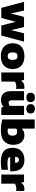

<svg xmlns="http://www.w3.org/2000/svg" viewBox="1871 -2724 863 4646"><g transform="rotate(90 2303.0 -400.5)"><path d="M170.5 0 23 -550H234L310 -214.5H302.5L388 -550H632L715.5 -214H703L785.5 -550H987L841 0H597L503 -366H512L414.5 0Z M1338 11Q1242.5 11 1172.8 -22.5Q1103 -56 1064.8 -119.8Q1026.5 -183.5 1026.5 -274Q1026.5 -365.5 1062.8 -429Q1099 -492.5 1168.8 -525.8Q1238.5 -559 1338 -559Q1437 -559 1506.8 -525.5Q1576.5 -492 1613 -428.5Q1649.5 -365 1649.5 -274.5Q1649.5 -183.5 1611.2 -119.8Q1573 -56 1503 -22.5Q1433 11 1338 11ZM1338 -155Q1367.5 -155 1387.8 -166.5Q1408 -178 1418.2 -204Q1428.5 -230 1428.5 -274Q1428.5 -318.5 1418.2 -344.5Q1408 -370.5 1387.8 -381.8Q1367.5 -393 1338 -393Q1308.5 -393 1288.2 -381.8Q1268 -370.5 1257.8 -344.5Q1247.5 -318.5 1247.5 -274.5Q1247.5 -230.5 1257.5 -204.2Q1267.5 -178 1287.8 -166.5Q1308 -155 1338 -155Z M1732.5 0V-550H1913L1930 -484.5H1939.5Q1961.5 -523.5 1998 -541.2Q2034.5 -559 2082 -559Q2095 -559 2107.8 -557.8Q2120.5 -556.5 2130 -555V-358Q2115.5 -361 2098.8 -362Q2082 -363 2068.5 -363Q2046.5 -363 2024.8 -359Q2003 -355 1984.5 -346.8Q1966 -338.5 1954.5 -327V0Z M2404 9Q2340 9 2290.5 -15.5Q2241 -40 2213.2 -93.2Q2185.5 -146.5 2185.5 -233V-550H2407.5V-247Q2407.5 -207.5 2422.8 -192.5Q2438 -177.5 2465 -177.5Q2479 -177.5 2493.2 -181.2Q2507.5 -185 2519.8 -191.5Q2532 -198 2541 -206.5V-550H2763V0H2581.5L2567.5 -50H2559.5Q2528 -21.5 2488.2 -6.2Q2448.5 9 2404 9ZM2612 -606.5Q2555 -606.5 2527 -633.8Q2499 -661 2499 -709Q2499 -757.5 2527 -784.8Q2555 -812 2612 -812Q2669.5 -812 2697.5 -784.8Q2725.5 -757.5 2725.5 -709Q2725.5 -661 2697.5 -633.8Q2669.5 -606.5 2612 -606.5ZM2337 -606.5Q2280 -606.5 2252 -633.8Q2224 -661 2224 -709Q2224 -757.5 2252 -784.8Q2280 -812 2337 -812Q2394.5 -812 2422.5 -784.8Q2450.5 -757.5 2450.5 -709Q2450.5 -661 2422.5 -633.8Q2394.5 -606.5 2337 -606.5Z M3129.5 10.5Q3065 10.5 2997 2.2Q2929 -6 2870 -24.5V-808H3092V-501H3102Q3129 -529.5 3166.2 -544.2Q3203.5 -559 3251.5 -559Q3313.5 -559 3366.5 -529.5Q3419.5 -500 3451.5 -439.8Q3483.5 -379.5 3483.5 -288.5Q3483.5 -144.5 3395.5 -66.8Q3307.5 11 3129.5 10.5ZM3149 -153.5Q3207 -153.5 3234.8 -181.5Q3262.5 -209.5 3262.5 -272Q3262.5 -313.5 3251 -337.5Q3239.5 -361.5 3217.8 -371.8Q3196 -382 3166 -382Q3147 -382 3127.8 -378.2Q3108.5 -374.5 3092 -366.5V-159.5Q3103.5 -156.5 3118.2 -155Q3133 -153.5 3149 -153.5Z M3907.5 11Q3785 11 3707.5 -19.2Q3630 -49.5 3593.5 -112.8Q3557 -176 3557 -274.5Q3557 -361.5 3590.5 -425.2Q3624 -489 3689.8 -524Q3755.5 -559 3851.5 -559Q3942 -559 4002.5 -523.8Q4063 -488.5 4093.8 -423Q4124.5 -357.5 4124.5 -267V-215H3669V-333.5H3952L3920 -324.5Q3920 -361 3912.5 -383.5Q3905 -406 3889 -416Q3873 -426 3848 -426Q3823 -426 3807 -416.2Q3791 -406.5 3783.5 -384.2Q3776 -362 3776 -325.5V-237.5Q3776 -204.5 3788 -185.2Q3800 -166 3835.5 -157.5Q3871 -149 3941.5 -149Q3975 -149 4014 -152.8Q4053 -156.5 4089 -162V-5Q4039 4 3994.2 7.5Q3949.5 11 3907.5 11Z M4202.5 0V-550H4383L4400 -484.5H4409.5Q4431.5 -523.5 4468 -541.2Q4504.5 -559 4552 -559Q4565 -559 4577.8 -557.8Q4590.5 -556.5 4600 -555V-358Q4585.5 -361 4568.8 -362Q4552 -363 4538.5 -363Q4516.5 -363 4494.8 -359Q4473 -355 4454.5 -346.8Q4436 -338.5 4424.5 -327V0Z"/></g></svg>

Font: Encode Sans SemiExpanded Black
Style: Regular
Weight: 900
Width: 6
Designer: Multiple Designers
Foundry: Impallari Type
Version: Version 3.002